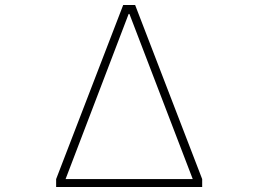

<svg xmlns="http://www.w3.org/2000/svg" viewBox="-20 -753 1040 773"><path d="M794 0H206V-32L476 -733H524L794 -32ZM498 -697 244 -32H756L501 -697Z"/></svg>

Font: IBM Plex Sans JP ExtraLight
Style: Regular
Weight: 200
Designer: Mike Abbink; Paul van der Laan; Pieter van Rosmalen; Wujin Sim; Yejin Wi; Jinhee Kim; Boomi Park; Yona Kim; Kichan Ma
Foundry: Sandoll Inc.
Version: Version 1.001